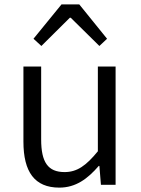

<svg xmlns="http://www.w3.org/2000/svg" viewBox="-20 -844 642 877"><path d="M251 13C326 13 380 -27 431 -86H434L441 0H508V-540H427V-153C373 -87 332 -58 275 -58C199 -58 168 -103 168 -207V-540H87V-197C87 -59 138 13 251 13ZM133 -667 169 -634 299 -763H303L434 -634L469 -667L342 -824H261Z"/></svg>

Font: Noto Sans CJK JP DemiLight
Style: Regular
Weight: 350
Designer: Ryoko NISHIZUKA (kana & ideographs); Paul D. Hunt (Latin, Greek & Cyrillic); Wenlong ZHANG (bopomofo); Sandoll Communica
Foundry: Adobe Systems Incorporated
Version: Version 1.004;PS 1.004;hotconv 1.0.82;makeotf.lib2.5.63406